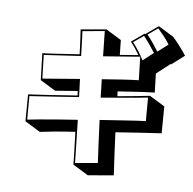

<svg xmlns="http://www.w3.org/2000/svg" viewBox="-102 -991 1212 1205"><g transform="rotate(10 503.5 -388.5)"><path d="M436 61Q430 11 424.5 -40.5Q419 -92 412 -144Q343 -134 285.5 -123.5Q228 -113 192 -105L92 -155L79 -324Q123 -330 205.5 -342.5Q288 -355 386 -371L382 -399L242 -376L142 -426L122 -594Q166 -599 226 -608.5Q286 -618 354 -628Q349 -672 343.5 -710.5Q338 -749 333 -783L493 -811L593 -761L603 -668L718 -687Q704 -707 689 -725.5Q674 -744 657 -762L733 -826L737 -824L813 -888L913 -838Q939 -813 962.5 -787Q986 -761 1007 -734L930 -665L927 -667L846 -592L860 -473Q820 -469 759 -460Q698 -451 629 -440Q630 -433 631 -425.5Q632 -418 633 -410Q695 -421 747.5 -431Q800 -441 834 -448L934 -398L947 -229Q901 -223 825.5 -211Q750 -199 660 -185Q669 -118 678 -50.5Q687 17 697 83L536 111ZM893 -785Q877 -807 855 -830.5Q833 -854 812 -874L752 -824Q774 -801 794 -776.5Q814 -752 831 -729ZM812 -717Q793 -742 773 -766Q753 -790 732 -812L671 -761Q692 -739 712.5 -712Q733 -685 749 -659ZM824 -435Q799 -430 753.5 -421.5Q708 -413 651 -403.5Q594 -394 531 -383Q528 -413 524.5 -442Q521 -471 518 -498Q590 -510 653 -519.5Q716 -529 748 -532L731 -679Q697 -674 634.5 -663Q572 -652 501 -641L484 -799L346 -774Q350 -745 355 -705.5Q360 -666 365 -619Q294 -609 232.5 -599.5Q171 -590 133 -585L150 -437L383 -476L397 -363Q330 -352 269 -342.5Q208 -333 161.5 -326Q115 -319 89 -315L101 -167Q128 -173 176 -181.5Q224 -190 285.5 -200.5Q347 -211 414 -221Q422 -148 430 -79Q438 -10 444 49L585 24Q576 -37 567 -105.5Q558 -174 549 -244Q642 -258 719.5 -270.5Q797 -283 836 -287Z"/></g></svg>

Font: Rampart One
Style: Regular
Weight: 400
Designer: Fontworks Inc.
Foundry: Fontworks Inc.
Version: Version 1.100